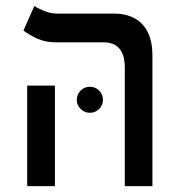

<svg xmlns="http://www.w3.org/2000/svg" viewBox="-20 -632 626 652"><path d="M403.8 0V-402.3Q403.8 -488.3 331.1 -488.3H170.4Q134.3 -488.3 106.9 -500.7Q79.6 -513.2 59.6 -528.3L96.7 -611.8Q107.9 -604 129.4 -595Q150.9 -585.9 174.3 -585.9H365.7Q429.7 -585.9 463.6 -549.3Q497.6 -512.7 497.6 -444.3V0ZM72.3 0V-341.3H166.5V0ZM285.2 -249Q267.1 -249 253.9 -262Q240.7 -274.9 240.7 -293Q240.7 -311.5 253.9 -324.5Q267.1 -337.4 285.2 -337.4Q303.7 -337.4 316.7 -324.5Q329.6 -311.5 329.6 -293Q329.6 -274.9 316.7 -262Q303.7 -249 285.2 -249Z"/></svg>

Font: Cascadia Mono
Style: Regular
Weight: 400
Monospace: yes
Designer: Aaron Bell
Foundry: Saja Typeworks
Version: Version 2404.023